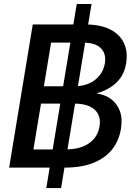

<svg xmlns="http://www.w3.org/2000/svg" viewBox="-20 -852 684 976"><path d="M215.3 104 370.1 -831.5H445.3L290.5 104ZM26.4 0 146.5 -727.5H415Q490.2 -727.5 539.6 -702.6Q588.9 -677.7 609.9 -633.3Q630.9 -588.9 621.1 -529.8Q614.7 -489.3 594.5 -459.2Q574.2 -429.2 543 -409.2Q511.7 -389.2 472.7 -377.9V-376.5Q512.7 -371.1 543.5 -349.1Q574.2 -327.1 588.9 -288.8Q603.5 -250.5 594.7 -196.3Q585 -137.2 550.3 -93Q515.6 -48.8 455.3 -24.4Q395 0 309.6 0ZM149.9 -92.3H311.5Q387.2 -92.3 432.1 -123.5Q477.1 -154.8 485.8 -209.5Q492.2 -244.6 479.2 -270.8Q466.3 -296.9 436 -311Q405.8 -325.2 358.9 -325.2H188.5ZM203.1 -413.6H360.4Q400.4 -413.6 432.9 -428Q465.3 -442.4 486.3 -468.8Q507.3 -495.1 513.2 -530.3Q521 -578.1 492.9 -606.7Q464.8 -635.3 402.3 -635.3H239.7Z"/></svg>

Font: Inter 28pt Medium
Style: Italic
Weight: 500
Italic angle: -9.3988°
Designer: Rasmus Andersson
Foundry: rsms
Version: Version 4.001;git-66647c0bb